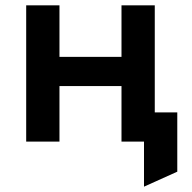

<svg xmlns="http://www.w3.org/2000/svg" viewBox="-20 -531 719 720"><path d="M520 169V0H472.6V-109.6H644.8V112.8ZM78.2 0V-511H203V-317.8H435.6V-511H560.4V0H435.6V-208.2H203V0Z"/></svg>

Font: Overpass
Style: Regular
Weight: 400
Designer: Delve Withrington, Dave Bailey, Thomas Jockin
Foundry: Delve Fonts LLC
Version: Version 4.000